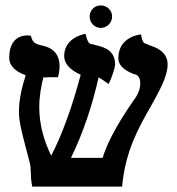

<svg xmlns="http://www.w3.org/2000/svg" viewBox="-20 -689 652 709"><path d="M599 -451C599 -501 551 -516 528 -523C527 -523 526 -524 526 -524H528C527 -525 525 -526 519 -527C512 -530 505 -532 501 -562C501 -562 417 -556 417 -474C417 -449 437 -429 478 -414C478 -415 478 -415 478 -415C478 -415 478 -415 478 -415C484 -413 498 -408 498 -381C498 -363 491 -342 476 -322C407 -224 373 -153 359 -106H242C287 -198 321 -300 344 -403C349 -401 354 -398 381 -379C392 -399 405 -439 405 -451C405 -505 362 -516 330 -523C328 -524 327 -524 325 -525C323 -525 320 -526 317 -526C311 -528 304 -529 296 -564C296 -564 217 -553 217 -482C217 -454 238 -431 278 -413C246 -292 209 -191 169 -114C142 -170 125 -229 125 -293C125 -334 132 -371 140 -403H141C150 -404 179 -404 194 -404C197 -413 200 -433 200 -443C200 -486 179 -512 135 -521C107 -527 100 -534 94 -557C94 -557 14 -574 14 -475C14 -447 36 -425 75 -411C62 -371 50 -324 50 -277C50 -236 62 -197 75 -145C80 -127 84 -109 90 -88C93 -77 93 -64 94 -49C94 -36 95 -21 99 0H431C442 -129 493 -220 535 -293C568 -352 599 -407 599 -451ZM311 -628C311 -605 329 -586 352 -586C375 -586 394 -605 394 -628C394 -651 375 -669 352 -669C329 -669 311 -651 311 -628Z"/></svg>

Font: Libertinus Serif Semibold
Style: Regular
Weight: 600
Designer: Philipp H. Poll, Khaled Hosny
Foundry: Caleb Maclennan
Version: Version 7.050;RELEASE